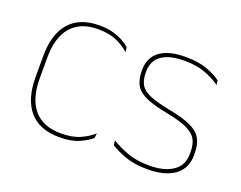

<svg xmlns="http://www.w3.org/2000/svg" viewBox="-86 -651 1021 815"><g transform="rotate(20 424.5 -243.0)"><path d="M240.5 9.5Q150.5 9.5 104.8 -43.5Q59 -96.5 59 -196V-290.5Q59 -389.5 104.8 -442.2Q150.5 -495 240.5 -495Q275.5 -495 302 -487.5Q328.5 -480 347.8 -469.2Q367 -458.5 379 -447.5L381.5 -426Q358.5 -447.5 324.2 -462.8Q290 -478 240 -478Q160 -478 118.8 -429.8Q77.5 -381.5 77.5 -290.5V-196.5Q77.5 -105.5 118.8 -56.8Q160 -8 241.5 -8Q293.5 -8 328 -23.8Q362.5 -39.5 385.5 -60.5L382.5 -38.5Q363 -21.5 328.8 -6Q294.5 9.5 240.5 9.5Z M638.5 9.5Q580 9.5 538.2 -5.5Q496.5 -20.5 470.5 -37.5L467.5 -59Q502.5 -37 543.8 -22.5Q585 -8 639.5 -8Q708 -8 747 -34.8Q786 -61.5 786 -113.5V-123.5Q786 -157 773.5 -179Q761 -201 728.5 -216.2Q696 -231.5 635.5 -243Q574 -254.5 538.5 -270Q503 -285.5 488.2 -310.5Q473.5 -335.5 473.5 -374.5V-379.5Q473.5 -434.5 512.8 -464.5Q552 -494.5 630.5 -494.5Q686.5 -494.5 726.2 -480Q766 -465.5 789.5 -447.5L792.5 -427Q762 -449 722.8 -463.2Q683.5 -477.5 630 -477.5Q583 -477.5 552.5 -465.8Q522 -454 507 -432Q492 -410 492 -379.5V-374.5Q492 -339.5 505.2 -318.2Q518.5 -297 551 -284Q583.5 -271 640 -260Q704 -248 739.8 -231.2Q775.5 -214.5 790 -188.8Q804.5 -163 804.5 -124.5V-113.5Q804.5 -54 760.8 -22.2Q717 9.5 638.5 9.5Z"/></g></svg>

Font: Anek Kannada Medium Thin
Style: Regular
Weight: 250
Version: Version 1.003